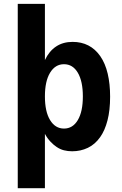

<svg xmlns="http://www.w3.org/2000/svg" viewBox="-20 -780 642 1008"><path d="M73.2 -759.8H215.8V-464.8Q238.3 -512.2 274.9 -536.1Q311 -560.1 361.3 -560.1Q407.2 -560.1 443.6 -541.5Q480 -522.9 506.3 -485.4Q532.7 -447.3 545.4 -393.3Q558.1 -339.4 558.1 -272.5Q558.1 -201.2 544.4 -148.2Q530.8 -95.2 505.9 -60.1Q479 -22 441.2 -3.9Q403.3 14.2 358.9 14.2Q335.9 14.2 315.7 9Q295.4 3.9 276.9 -8.8Q261.2 -19 244.9 -36.4Q228.5 -53.7 215.8 -77.1V208H73.2ZM315.9 -105Q362.3 -105 388.7 -149.9Q415 -194.3 415 -273.9Q415 -353 388.7 -397.9Q362.3 -442.9 315.9 -442.9Q270 -442.9 242.7 -397.9Q215.8 -353.5 215.8 -273.9Q215.8 -194.3 242.7 -149.9Q270 -105 315.9 -105Z"/></svg>

Font: Hack
Style: Bold
Weight: 700
Monospace: yes
Designer: Christopher Simpkins
Foundry: Christopher Simpkins
Version: Version 2.017